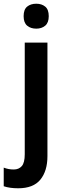

<svg xmlns="http://www.w3.org/2000/svg" viewBox="-62 -772 346 1032"><path d="M65 -685Q65 -721 84 -736.5Q103 -752 133 -752Q162 -752 181 -736.5Q200 -721 200 -685Q200 -650 181 -634Q162 -618 133 -618Q103 -618 84 -634Q65 -650 65 -685ZM36 240Q-10 240 -42 229V129Q-29 134 -16 136.5Q-3 139 12 139Q39 139 55 121Q71 103 71 57V-543H193V67Q193 147 155 193.5Q117 240 36 240Z"/></svg>

Font: Noto Sans Khmer SemiCondensed SemiBold
Style: Regular
Weight: 600
Width: 4
Designer: Danh Hong and the Monotype Design Team
Foundry: Monotype Imaging Inc.
Version: Version 2.004; ttfautohint (v1.8.4.7-5d5b)